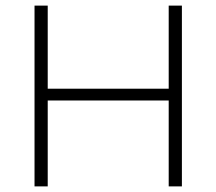

<svg xmlns="http://www.w3.org/2000/svg" viewBox="-20 -664 770 684"><path d="M628 -644V0H581V-306H150V0H103V-644H150V-348H581V-644Z"/></svg>

Font: Montserrat Ace
Style: Light
Weight: 300
Designer: Julieta Ulanovsky
Foundry: Julieta Ulanovsky
Version: Version 1